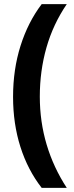

<svg xmlns="http://www.w3.org/2000/svg" viewBox="-20 -748 359 926"><path d="M43 -281Q43 -413 79 -527Q115 -641 181 -728H302Q236 -631 204 -518.5Q172 -406 172 -282Q172 -161 205 -50.5Q238 60 302 158H181Q114 72 78.5 -39.5Q43 -151 43 -281Z"/></svg>

Font: Noto Sans Myanmar UI Condensed
Style: Bold
Weight: 700
Width: 3
Designer: Monotype Design Team
Foundry: Monotype Imaging Inc.
Version: Version 2.103; ttfautohint (v1.8.4.7-5d5b)